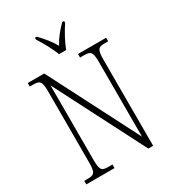

<svg xmlns="http://www.w3.org/2000/svg" viewBox="-219 -1051 1057 1171"><g transform="rotate(-30 310.0 -465.5)"><path d="M291 -771H341C358 -816 393 -880 419 -918V-931H406C367 -891 342 -861 317 -815C291 -861 265 -891 227 -931H214V-918C239 -880 275 -816 291 -771ZM38 0H237V-25H209C161 -25 151 -35 151 -109V-632L475 0H509V-605C509 -679 520 -689 567 -689H590V-714H392V-689H420C467 -689 478 -679 478 -606V-82L154 -714H38V-689H61C109 -689 120 -679 120 -606V-109C120 -35 109 -25 61 -25H38Z"/></g></svg>

Font: Noto Serif Georgian Condensed ExtraLight
Style: Regular
Weight: 200
Width: 3
Designer: Monotype Design Team, Akaki Razmadze
Foundry: Google LLC
Version: Version 2.003